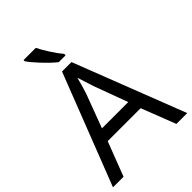

<svg xmlns="http://www.w3.org/2000/svg" viewBox="-264 -1049 1167 1167"><g transform="rotate(-45 319.5 -465.5)"><path d="M432.1 -300.8 352.1 -517.1 317.9 -624Q303.2 -565.4 287.1 -517.1L206.1 -300.8ZM544.9 0 459 -221.2H175.8L90.8 0H0L278.8 -716.8H359.9L638.2 0ZM363.8 -771H304.7Q268.1 -800.3 224.4 -846.9Q180.7 -893.6 162.6 -920.9V-931.2H267.6Q283.2 -898.9 312 -854.2Q340.8 -809.6 363.8 -783.2Z"/></g></svg>

Font: NotoSans
Style: Regular
Weight: 400
Designer: Monotype Design team
Foundry: Monotype Imaging Inc.
Version: Version 1.04